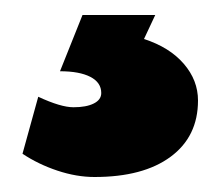

<svg xmlns="http://www.w3.org/2000/svg" viewBox="-20 -26 294 256"><path d="M10 179 31 103Q61 117 78 117Q95 117 105 112Q115 107 115 98Q115 84 100.5 76.5Q86 69 60 69L90 -6H187L172 26Q206 37 225 59Q244 81 244 108Q244 156 207.5 183Q171 210 106 210Q82 210 56.5 201.5Q31 193 10 179Z"/></svg>

Font: Oak Sans Black
Style: Regular
Weight: 900
Designer: Erik Kennedy, Walven
Foundry: Erik Kennedy, Walven
Version: Version 1.000